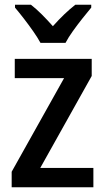

<svg xmlns="http://www.w3.org/2000/svg" viewBox="-20 -786 440 806"><path d="M372 0H29V-65L249 -458H42V-539H365V-467L149 -81H372ZM363 -754Q347 -735 326 -708.5Q305 -682 286 -655.5Q267 -629 255 -606H150Q138 -628 119.5 -654.5Q101 -681 80.5 -707.5Q60 -734 43 -754V-766H110Q132 -749 155.5 -725.5Q179 -702 202 -676Q227 -704 249.5 -725.5Q272 -747 296 -766H363Z"/></svg>

Font: Noto Sans Display SemiCondensed Medium
Style: Regular
Weight: 500
Width: 4
Designer: Monotype Design Team
Foundry: Monotype Imaging Inc.
Version: Version 2.003